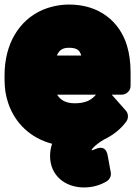

<svg xmlns="http://www.w3.org/2000/svg" viewBox="-22 -596 594 844"><path d="M469 -180H515C531 -180 552 -195 552 -218V-278C552 -320 547 -360 536 -396C504 -501 415 -576 282 -576C239 -576 200 -567 164 -552C60 -506 -2 -401 -2 -265V-246C-2 -209 3 -174 15 -140C45 -54 112 11 207 36C202 51 198 70 198 89C198 178 267 228 347 228C389 228 422 216 447 201C460 193 468 177 465 162L451 86C442 38 403 57 398 59C389 63 386 64 380 65C381 61 384 57 389 52C399 42 412 31 434 18C474 -1 509 -28 534 -63C543 -76 543 -97 531 -110ZM229 -180H400C380 -156 353 -142 307 -142C267 -142 244 -156 229 -180ZM335 -352H228C238 -375 252 -386 281 -386C316 -386 329 -375 335 -352Z"/></svg>

Font: Asimov Print
Style: E
Weight: 500
Designer: Google
Version: Version 2.000980; 2014